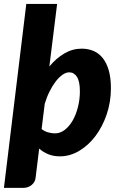

<svg xmlns="http://www.w3.org/2000/svg" viewBox="-28 -768 597 953"><path d="M-8.5 164.5 102.5 -748.5H255.5L217 -438Q251 -479 291.5 -502.8Q332 -526.5 377.5 -526.5Q409.5 -526.5 436 -515.2Q462.5 -504 481.8 -480Q501 -456 511.8 -418.8Q522.5 -381.5 522.5 -330Q522.5 -262 501.8 -200.8Q481 -139.5 446 -93Q411 -46.5 365.2 -19.2Q319.5 8 269.5 8Q237 8 211.5 -2.5Q186 -13 166.5 -30.5L148.5 115.5Q147.5 125 142.8 133.8Q138 142.5 130.2 149.2Q122.5 156 111.8 160.2Q101 164.5 88.5 164.5ZM315.5 -409Q299.5 -409 282 -396.8Q264.5 -384.5 248.2 -363.2Q232 -342 217.8 -313.5Q203.5 -285 194 -252.5L178.5 -127.5Q193 -116 210.8 -111Q228.5 -106 244.5 -106Q271.5 -106 294.2 -124Q317 -142 333.5 -171.2Q350 -200.5 359.2 -238Q368.5 -275.5 368.5 -314.5Q368.5 -364 354 -386.5Q339.5 -409 315.5 -409Z"/></svg>

Font: Lato Black
Style: Italic
Weight: 900
Italic angle: -7°
Designer: Lukasz Dziedzic
Foundry: tyPoland Lukasz Dziedzic
Version: Version 2.007; 2014-02-27